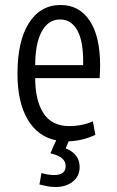

<svg xmlns="http://www.w3.org/2000/svg" viewBox="-20 -555 469 769"><path d="M202 194Q186 194 170 191Q154 188 138 184L146 138Q172 146 197 146Q243 146 243 110Q243 92 229 79.5Q215 67 182 59Q193 32 205 7Q131 -8 90.5 -77Q50 -146 50 -260Q50 -391 96 -463Q142 -535 223 -535Q297 -535 339 -472.5Q381 -410 381 -292Q381 -282 380.5 -269Q380 -256 379 -242H121Q121 -152 154.5 -101Q188 -50 257 -50Q309 -50 352 -69L362 -15Q334 -2 308 4Q282 10 255 11Q252 18 249 25Q246 32 243 39Q299 62 299 114Q299 150 272 172Q245 194 202 194ZM121 -294H313Q315 -387 290.5 -432Q266 -477 221 -477Q173 -477 147 -428.5Q121 -380 121 -294Z"/></svg>

Font: Ubuntu Sans Condensed
Style: Regular
Weight: 400
Width: 3
Designer: Dalton Maag Ltd
Foundry: Dalton Maag Ltd
Version: Version 1.006; ttfautohint (v1.8.4.7-5d5b)